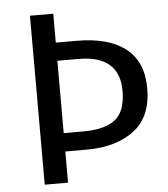

<svg xmlns="http://www.w3.org/2000/svg" viewBox="-51 -735 682 780"><g transform="rotate(-5 290.5 -344.5)"><path d="M281 -571Q409 -571 479 -517Q549 -463 549 -354Q549 -238 476 -182.5Q403 -127 282 -127H195V0H100V-689H195V-571ZM278 -202Q362 -202 405 -235Q448 -268 448 -353Q448 -497 280 -497H195V-202Z"/></g></svg>

Font: Fira Sans
Style: Regular
Weight: 400
Designer: Carrois Corporate & Edenspiekermann AG
Foundry: Carrois Corporate GbR & Edenspiekermann AG
Version: Version 4.106;PS 004.106;hotconv 1.0.70;makeotf.lib2.5.58329